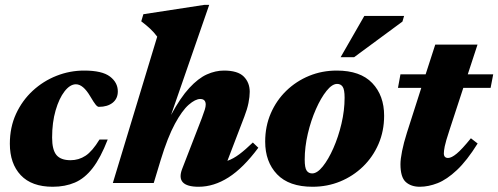

<svg xmlns="http://www.w3.org/2000/svg" viewBox="-20 -734 1998 770"><path d="M284.5 -396Q261 -396 239 -367.8Q217 -339.5 203 -291.2Q189 -243 189 -182.5Q189 -133.5 206.2 -112.5Q223.5 -91.5 263 -91.5Q296 -91.5 323.2 -109.5Q350.5 -127.5 379 -174.5H412Q383.5 -101 351.5 -59.8Q319.5 -18.5 280.2 -1.8Q241 15 191.5 15Q107 15 63.2 -31.5Q19.5 -78 19.5 -157.5Q19.5 -223.5 44.2 -277.2Q69 -331 111.2 -370Q153.5 -409 206.8 -430Q260 -451 317.5 -451Q389.5 -451 421 -427Q452.5 -403 452.5 -367.5Q452.5 -338.5 431.8 -322Q411 -305.5 376.5 -305.5Q371 -305.5 364 -313.8Q357 -322 342 -347.5Q313.5 -396 284.5 -396Z M624.5 -92.5 596.5 0H432.5L610.5 -587Q597.5 -604.5 582.2 -618.8Q567 -633 546.5 -648.5L555 -677L799.5 -714.5H819L666 -273Q703.5 -342.5 739.2 -381.2Q775 -420 809.5 -435.5Q844 -451 878 -451Q933.5 -451 957.5 -427Q981.5 -403 981.5 -365.5Q981.5 -346.5 976.5 -321.2Q971.5 -296 960 -266.5L892 -89Q916 -97.5 940 -115.5Q964 -133.5 994 -162.5L1016 -141.5Q955.5 -60 896.5 -22.5Q837.5 15 776.5 15Q683 15 710.5 -56.5L789.5 -260.5Q798 -283 801.5 -294.8Q805 -306.5 805 -314.5Q805 -337 783 -337Q763.5 -337 737 -314Q710.5 -291 681.5 -237.5Q652.5 -184 624.5 -92.5Z M1330.5 -451Q1425 -451 1472.8 -401Q1520.5 -351 1520.5 -270Q1520.5 -208.5 1498 -156.5Q1475.5 -104.5 1435.8 -66Q1396 -27.5 1344.2 -6.2Q1292.5 15 1233.5 15Q1139 15 1091.2 -35Q1043.5 -85 1043.5 -166Q1043.5 -227.5 1066 -279.5Q1088.5 -331.5 1128.2 -370Q1168 -408.5 1219.8 -429.8Q1271.5 -451 1330.5 -451ZM1232 -38.5Q1252 -38.5 1274.5 -66.5Q1297 -94.5 1317 -139.8Q1337 -185 1349.5 -238.2Q1362 -291.5 1362 -342Q1362 -375 1354.2 -386.2Q1346.5 -397.5 1332 -397.5Q1312 -397.5 1289.5 -369.5Q1267 -341.5 1247 -296.2Q1227 -251 1214.5 -197.8Q1202 -144.5 1202 -94Q1202 -61 1209.8 -49.8Q1217.5 -38.5 1232 -38.5ZM1346 -504.5 1441 -670H1600.5L1594 -647.5L1400 -504.5Z M1783 -213.5Q1767 -165 1763.5 -146.8Q1760 -128.5 1760 -119Q1760 -100.5 1777 -100.5Q1790.5 -100.5 1811.5 -117.8Q1832.5 -135 1868.5 -179.5L1895.5 -158.5Q1852.5 -89.5 1812.2 -51.8Q1772 -14 1735 0.5Q1698 15 1663.5 15Q1628.5 15 1607.2 -4.2Q1586 -23.5 1586 -75.5Q1586 -95.5 1592.5 -128.2Q1599 -161 1612 -202L1669.5 -381.5H1576L1586 -436H1687L1725.5 -555H1895L1856 -436H1958L1947.5 -381.5H1838Z"/></svg>

Font: Newsreader Text ExtraBold
Style: Italic
Weight: 800
Italic angle: -17°
Designer: Hugues Gentile
Foundry: Production Type
Version: Version 1.001